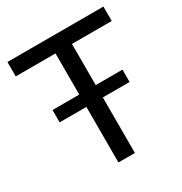

<svg xmlns="http://www.w3.org/2000/svg" viewBox="-168 -845 920 970"><g transform="rotate(-30 292.0 -360.0)"><path d="M572 -636V-720H12V-636H244V-396H88V-324H244V0H340V-324H496V-396H340V-636Z"/></g></svg>

Font: Kufam Arabic Latin Roman Normal
Style: Regular
Weight: 400
Designer: Wael Morcos & Artur Schmal
Version: Version 1.200;PS 001.200;hotconv 1.0.88;makeotf.lib2.5.64775